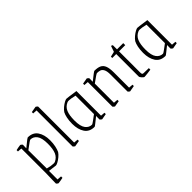

<svg xmlns="http://www.w3.org/2000/svg" viewBox="13 -1345 2227 2227"><g transform="rotate(-45 1127.0 -231.0)"><path d="M80 156 84 -12V-413L32 -417V-439Q49 -443 70.5 -447Q92 -451 104 -452Q107 -452 117.5 -443Q128 -434 128 -431L126 -374L163 -404Q221 -452 227 -452Q309 -452 348.5 -394.5Q388 -337 388 -245Q388 -194 379 -152Q370 -110 357 -83Q341 -59 315 -37.5Q289 -16 264.5 -3Q240 10 229 10Q216 10 127 -3V137L181 141V164Q170 167 143.5 171.5Q117 176 104 177Q101 177 90.5 168.5Q80 160 80 156ZM341 -236Q341 -330 310 -371.5Q279 -413 231 -413Q222 -413 147 -356L127 -341L129 -41Q188 -25 225 -25Q239 -25 248 -28Q299 -51 320 -100Q341 -149 341 -236Z M521 -11V-601L469 -604V-626Q533 -639 542 -639Q545 -639 555.5 -630.5Q566 -622 566 -618V-29L618 -25V-3Q553 10 544 10Q542 10 531.5 1Q521 -8 521 -11Z M703 -199Q703 -250 711.5 -291.5Q720 -333 734 -359Q750 -383 776 -404.5Q802 -426 826 -439Q850 -452 861 -452Q877 -452 1007 -433V-29L1059 -25V-3Q994 10 986 10Q984 10 973.5 1Q963 -8 963 -11L964 -67L929 -39Q922 -34 895 -12Q868 10 863 10Q781 10 742 -48Q703 -106 703 -199ZM962 -100V-402Q896 -418 867 -418Q850 -418 842 -414Q791 -392 770 -342.5Q749 -293 749 -206Q749 -112 780.5 -70.5Q812 -29 860 -29Q866 -29 899.5 -53.5Q933 -78 962 -100Z M1174 -11V-413L1122 -417V-439Q1186 -452 1195 -452Q1198 -452 1208 -443Q1218 -434 1218 -431L1217 -375Q1313 -452 1320 -452Q1375 -452 1406.5 -436.5Q1438 -421 1452.5 -383.5Q1467 -346 1467 -279V-29L1519 -25V-3Q1455 10 1446 10Q1442 10 1432 1Q1422 -8 1422 -11V-289Q1422 -344 1408 -370.5Q1394 -397 1373.5 -404.5Q1353 -412 1323 -412Q1312 -412 1219 -343V-29L1271 -25V-3Q1206 10 1197 10Q1195 10 1184.5 1Q1174 -8 1174 -11Z M1637 -41V-410H1572V-432L1636 -447L1661 -519Q1666 -519 1672.5 -516Q1679 -513 1682 -510V-442H1784V-409H1682V-63Q1682 -43 1687 -36Q1692 -29 1705 -29L1789 -27V-2Q1763 2 1732.5 5.5Q1702 9 1684 10Q1673 10 1655 -10Q1637 -30 1637 -41Z M1867 -199Q1867 -250 1875.5 -291.5Q1884 -333 1898 -359Q1914 -383 1940 -404.5Q1966 -426 1990 -439Q2014 -452 2025 -452Q2041 -452 2171 -433V-29L2223 -25V-3Q2158 10 2150 10Q2148 10 2137.5 1Q2127 -8 2127 -11L2128 -67L2093 -39Q2086 -34 2059 -12Q2032 10 2027 10Q1945 10 1906 -48Q1867 -106 1867 -199ZM2126 -100V-402Q2060 -418 2031 -418Q2014 -418 2006 -414Q1955 -392 1934 -342.5Q1913 -293 1913 -206Q1913 -112 1944.5 -70.5Q1976 -29 2024 -29Q2030 -29 2063.5 -53.5Q2097 -78 2126 -100Z"/></g></svg>

Font: Grenze ExtraLight
Style: Regular
Weight: 275
Designer: Renata Polastri
Foundry: Omnibus-Type
Version: Version 1.002; ttfautohint (v1.8)